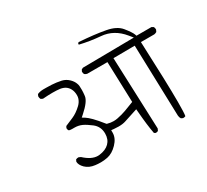

<svg xmlns="http://www.w3.org/2000/svg" viewBox="-123 -848 1039 966"><g transform="rotate(-30 397.0 -365.0)"><path d="M177.2 -299.8H191.4Q214.8 -299.8 234.4 -290.8Q253.9 -281.7 279.8 -261.7Q310.5 -237.8 310.5 -197.3Q310.5 -163.6 290 -143.1Q270 -123 231.9 -118.2Q227.5 -117.7 223.1 -117.7Q186.5 -117.7 146 -155.3Q134.3 -160.6 134.3 -160.6Q125 -160.6 118.7 -157.2L113.8 -146.5Q114.3 -127.4 133.3 -108.4Q154.3 -87.9 188 -84Q202.6 -82 220.5 -82Q238.3 -82 258.3 -85.9Q289.6 -92.3 317.4 -121.1Q345.2 -149.9 345.2 -181.6V-196.3L359.9 -194.8Q374.5 -193.4 387.2 -193.4Q411.6 -193.4 428.7 -199.2Q457.5 -209 506.8 -224.6L508.3 -208Q514.6 -127.4 524.4 -76.7L532.7 -72.3Q533.7 -72.3 534.7 -72.3Q542 -72.3 546.9 -75.7L552.2 -86.9L536.1 -504.4L660.2 -505.4L672.4 -92.3Q672.9 -81.5 678.7 -72.8Q689 -67.9 689 -67.9Q697.8 -67.9 703.6 -70.8Q707 -88.9 707 -151.4Q707 -258.3 696.3 -505.4H774.4Q781.7 -506.8 788.6 -510.7L793.9 -522Q793.9 -523.4 793.9 -524.4Q793.9 -532.7 790 -538.6L779.8 -544.4H692.9L689.9 -553.2Q683.6 -569.8 656.7 -603Q631.3 -634.3 574.7 -644.5Q515.1 -655.8 424.8 -662.1Q421.4 -660.2 418.9 -655.8Q418.9 -654.3 418.9 -653.1Q418.9 -651.9 419.4 -650.4Q476.6 -636.7 537.6 -631.8Q609.4 -626 659.7 -564L676.8 -543L379.4 -539.6L370.1 -535.2L364.7 -524.9Q364.7 -514.2 369.6 -508.3Q375 -503.9 382.8 -502.4H500L507.8 -266.6Q476.6 -254.4 453.4 -245.8Q430.2 -237.3 402.8 -231.9Q391.1 -229.5 378.9 -229.5Q361.8 -229.5 344.7 -234.4L340.8 -235.8Q312 -272 293.7 -290.3Q275.4 -308.6 263.7 -315.9L248.5 -325.2L261.7 -336.9Q313 -382.3 316.4 -411.6Q318.8 -431.6 318.8 -445.6Q318.8 -459.5 318.1 -468Q317.4 -476.6 314.5 -483.4Q309.1 -499.5 294.4 -514.2Q277.3 -531.2 254.4 -536.6Q226.6 -542.5 200.7 -543.9Q180.2 -544.9 168.2 -544.9Q156.2 -544.9 150.4 -544.9Q131.8 -544.4 117.2 -538.1L112.8 -528.8Q112.3 -527.3 112.3 -525.4Q112.3 -523.4 112.8 -520.5Q113.8 -514.2 116.7 -509.8L127.4 -504.9Q159.2 -507.3 183.6 -507.3Q208 -507.3 226.6 -504.9Q261.2 -499.5 275.4 -472.7Q279.8 -464.8 282 -455.1Q284.2 -445.3 284.2 -434.8Q284.2 -424.3 281.2 -415.5Q274.9 -397.9 261.2 -384.8Q233.9 -358.9 206.5 -347.2L160.2 -327.6L155.3 -318.4Q155.3 -317.4 155.3 -316.2Q155.3 -314.9 155.5 -313.2Q155.8 -311.5 156.2 -309.6Q157.2 -305.7 159.7 -302.7L165 -300.8Q169.9 -299.8 177.2 -299.8Z"/></g></svg>

Font: NaikaiFont
Style: ExtraLight
Weight: 200
Version: Version 1.89